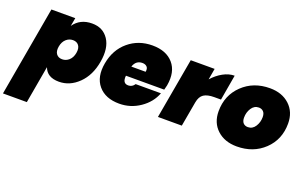

<svg xmlns="http://www.w3.org/2000/svg" viewBox="-143 -990 2637 1678"><g transform="rotate(20 1176.0 -150.5)"><path d="M308 -487Q367 -571 478 -571Q579 -571 631 -493Q683 -415 660 -282Q637 -149 557 -71Q477 7 376 7Q266 7 236 -77L175 270H-47L100 -564H322ZM399.5 -212Q427 -237 435 -282Q443 -327 424.5 -352Q406 -377 370 -377Q334 -377 306.5 -352Q279 -327 271 -282Q263 -237 281.5 -212Q300 -187 336 -187Q372 -187 399.5 -212Z M1008 -397Q948 -397 927 -334H1060Q1066 -366 1050.5 -381.5Q1035 -397 1008 -397ZM1250 -203Q1216 -112 1129 -52.5Q1042 7 937 7Q808 7 742 -71Q676 -149 700 -282Q724 -415 817 -493Q910 -571 1039 -571Q1168 -571 1234 -494.5Q1300 -418 1277 -287Q1270 -254 1266 -243H910Q902 -170 957 -170Q994 -170 1015 -203Z M1559 -231 1518 0H1296L1396 -564H1618L1600 -460Q1643 -509 1696.5 -538.5Q1750 -568 1803 -568L1762 -331H1699Q1636 -331 1602.5 -309Q1569 -287 1559 -231Z M2385 -334Q2385 -185 2284 -89Q2183 7 2030 7Q1917 7 1847 -57.5Q1777 -122 1777 -229Q1777 -377 1878 -474Q1979 -571 2132 -571Q2245 -571 2315 -506Q2385 -441 2385 -334ZM2005 -253Q2005 -219 2021 -202Q2037 -185 2064 -185Q2107 -185 2132 -224Q2157 -263 2157 -311Q2157 -345 2140.5 -362Q2124 -379 2098 -379Q2055 -379 2030 -340Q2005 -301 2005 -253Z"/></g></svg>

Font: Poppins Black
Style: Italic
Weight: 900
Italic angle: -10°
Designer: Ninad Kale (Devanagari), Jonny Pinhorn (Latin)
Foundry: Indian Type Foundry
Version: Version 3.200;PS 1.000;hotconv 16.6.54;makeotf.lib2.5.65590